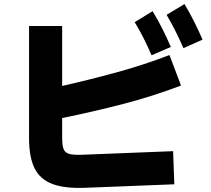

<svg xmlns="http://www.w3.org/2000/svg" viewBox="-20 -876 1040 945"><path d="M883 -639Q859 -693 839.5 -731Q820 -769 800 -803L888 -856Q914 -813 936 -768.5Q958 -724 977 -681ZM726 -604Q703 -657 683 -695.5Q663 -734 643 -767L731 -821Q758 -777 780 -732.5Q802 -688 821 -645ZM832 -132 838 31 408 48Q303 53 240.5 30.5Q178 8 150.5 -47Q123 -102 123 -195V-748H286V-453Q423 -484 554.5 -520Q686 -556 814 -605L871 -455Q732 -402 585 -364Q438 -326 286 -295V-195Q286 -158 294 -140Q302 -122 327 -117Q352 -112 402 -115Z"/></svg>

Font: Murecho ExtraBold
Style: Regular
Weight: 800
Designer: Neil Summerour
Foundry: Positype
Version: Version 1.010; ttfautohint (v1.8.3)